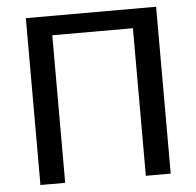

<svg xmlns="http://www.w3.org/2000/svg" viewBox="-52 -770 841 823"><g transform="rotate(-5 369.0 -359.0)"><path d="M649.5 0H542.5V-635H195.5V0H89V-718H649.5Z"/></g></svg>

Font: Verano Sans Medium
Style: Regular
Weight: 500
Designer: Lukasz Dziedzic with Adam Twardoch and Botio Nikoltchev
Foundry: tyPoland Lukasz Dziedzic
Version: Version 3.001;December 28, 2019;FontCreator 12.0.0.2547 64-b